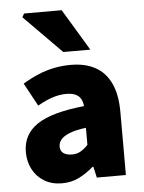

<svg xmlns="http://www.w3.org/2000/svg" viewBox="-54 -799 640 855"><g transform="rotate(-5 266.0 -372.0)"><path d="M189 12Q143 12 109.5 -8.5Q76 -29 58 -63.5Q40 -98 40 -140Q40 -219 105 -263Q170 -307 316 -322Q314 -342 306 -355.5Q298 -369 282 -376Q266 -383 241 -383Q212 -383 181 -373Q150 -363 113 -342L57 -445Q90 -465 125 -480Q160 -495 197 -502.5Q234 -510 273 -510Q337 -510 382 -485.5Q427 -461 451 -410.5Q475 -360 475 -281V0H345L334 -49H330Q299 -22 265 -5Q231 12 189 12ZM244 -112Q267 -112 283.5 -122Q300 -132 316 -149V-225Q269 -219 242 -208Q215 -197 203.5 -183Q192 -169 192 -152Q192 -132 206 -122Q220 -112 244 -112ZM245 -570 77 -740 86 -756H254L366 -570Z"/></g></svg>

Font: Source Sans 3 ExtraBold
Style: Regular
Weight: 800
Designer: Paul D. Hunt
Foundry: Adobe
Version: Version 3.052;hotconv 1.1.0;makeotfexe 2.6.0